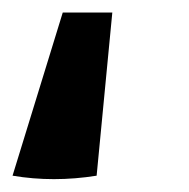

<svg xmlns="http://www.w3.org/2000/svg" viewBox="-56 -116 301 306"><path d="M123 -96 98 164Q29 175 -36 164L44 -96Z"/></svg>

Font: Piazzolla
Style: Bold Italic
Weight: 700
Italic angle: -11.3°
Designer: Juan Pablo del Peral
Foundry: Huerta Tipografica
Version: Version 1.330